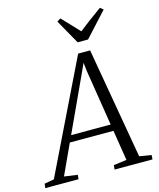

<svg xmlns="http://www.w3.org/2000/svg" viewBox="-200 -1086 983 1184"><g transform="rotate(-15 291.0 -493.5)"><path d="M-60.5 0 -57 -27.5 4.5 -38.5 350 -749H426.5L549.5 -40L626 -27.5L624 0H382L384.5 -27.5L468 -38.5L437 -232.5H158.5L69.5 -39.5L154.5 -27.5L152 0ZM178 -274.5H430.5L373.5 -633L367.5 -685.5L345 -636ZM365 -817 277.5 -972.5 300 -987Q326 -959.5 352 -932.5Q378 -905.5 404.5 -876.5Q438.5 -903.5 475 -930.5Q511.5 -957.5 552.5 -987L572.5 -971L431.5 -817Z"/></g></svg>

Font: Merriweather 72pt Light
Style: Italic
Weight: 300
Italic angle: -7.8°
Version: Version 2.101